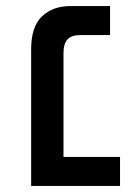

<svg xmlns="http://www.w3.org/2000/svg" viewBox="-20 -615 451 635"><path d="M83 0V-452Q83 -527 119 -561Q155 -595 213 -595H344V-499H245Q217 -499 203.5 -485Q190 -471 190 -439V-96H377V0Z"/></svg>

Font: Noto Sans Hebrew Medium
Style: Regular
Weight: 500
Designer: Monotype Design Team
Foundry: Monotype Imaging Inc.
Version: Version 2.003